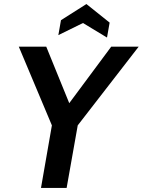

<svg xmlns="http://www.w3.org/2000/svg" viewBox="-20 -931 707 951"><path d="M237 -310 73 -700H209L323 -420L531 -700H667L365 -310L310 0H183ZM391 -817 269 -757 282 -831 408 -911 523 -819 510 -745Z"/></svg>

Font: Cabin
Style: Bold Italic
Weight: 700
Italic angle: -7°
Designer: Pablo Impallari
Foundry: Pablo Impallari. http://www.impallari.com Igino Marini. http://www.ikern.com
Version: Version 2.200